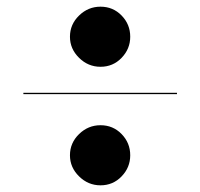

<svg xmlns="http://www.w3.org/2000/svg" viewBox="-20 -665 600 575"><path d="M281 -465Q244 -465 216.8 -491.8Q189.5 -518.5 189.5 -555Q189.5 -592 216.8 -618.5Q244 -645 281 -645Q318.5 -645 344.2 -618.5Q370 -592 370 -555Q370 -518.5 344.2 -491.8Q318.5 -465 281 -465ZM50 -383V-387H510V-383ZM281 -110Q244 -110 216.8 -136.8Q189.5 -163.5 189.5 -200Q189.5 -237 216.8 -263.5Q244 -290 281 -290Q318.5 -290 344.2 -263.5Q370 -237 370 -200Q370 -163.5 344.2 -136.8Q318.5 -110 281 -110Z"/></svg>

Font: Bodoni Moda 48pt Black
Style: Regular
Weight: 900
Designer: Owen Earl
Foundry: indestructible type
Version: Version 2.004